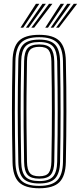

<svg xmlns="http://www.w3.org/2000/svg" viewBox="-20 -992 430 1019"><path d="M188.2 7.2Q112.8 7.2 80.4 -25.1Q48 -57.5 46.5 -131.5Q45 -208.8 44.2 -275.1Q43.5 -341.5 43.5 -403.9Q43.5 -466.2 44.2 -530.8Q45 -595.2 46.5 -668.5Q48 -742.8 80.4 -775Q112.8 -807.2 188.2 -807.2Q262.8 -807.2 295.4 -774.9Q328 -742.5 329.5 -668.5Q331 -597.8 331.8 -531.5Q332.5 -465.2 332.4 -400.4Q332.2 -335.5 331.6 -269Q331 -202.5 329.5 -131.5Q327.8 -57.8 295.4 -25.2Q263 7.2 188.2 7.2ZM188.2 -5.5Q255 -5.5 283.9 -35Q312.8 -64.5 314.2 -131.8Q315.5 -202 316.2 -267.2Q317 -332.5 317 -396.6Q317 -460.8 316.4 -527.8Q315.8 -594.8 314.2 -668Q312.8 -736 283.6 -765.2Q254.5 -794.5 188.2 -794.5Q119.5 -794.5 91.4 -764.6Q63.2 -734.8 61.8 -668.2Q60.2 -591 59.5 -524.4Q58.8 -457.8 58.9 -395.1Q59 -332.5 59.6 -268.2Q60.2 -204 61.8 -131.8Q63.2 -65.2 91.5 -35.4Q119.8 -5.5 188.2 -5.5ZM188.2 -18.2Q128.5 -18.2 103.5 -44.5Q78.5 -70.8 77.2 -132Q75.8 -209.2 75 -276Q74.2 -342.8 74.2 -405.2Q74.2 -467.8 75 -531.8Q75.8 -595.8 77.2 -667.8Q78.2 -729.5 103.5 -755.6Q128.8 -781.8 188.2 -781.8Q247.5 -781.8 272.5 -755.1Q297.5 -728.5 298.8 -667.8Q300.2 -588 300.9 -521.1Q301.5 -454.2 301.5 -392.5Q301.5 -330.8 300.8 -267.6Q300 -204.5 298.8 -132.2Q297.5 -72.5 272.9 -45.4Q248.2 -18.2 188.2 -18.2ZM188.2 -31Q240.5 -31 261.4 -54.9Q282.2 -78.8 283.5 -132.8Q285 -212.8 285.6 -278.8Q286.2 -344.8 286.2 -405.5Q286.2 -466.2 285.5 -529.5Q284.8 -592.8 283.5 -667.2Q282.2 -720.2 261.8 -744.6Q241.2 -769 188.2 -769Q136 -769 114.9 -745.6Q93.8 -722.2 92.5 -667.8Q91 -594.5 90.2 -529.4Q89.5 -464.2 89.6 -401.4Q89.8 -338.5 90.4 -272.8Q91 -207 92.5 -132.2Q93.8 -77 115.4 -54Q137 -31 188.2 -31ZM188.2 -43.8Q144.5 -43.8 126.6 -64.1Q108.8 -84.5 108 -132.5Q106 -236 105.4 -321.1Q104.8 -406.2 105.5 -488.9Q106.2 -571.5 108 -667.2Q108.8 -715.5 126.5 -735.9Q144.2 -756.2 188.2 -756.2Q233 -756.2 250.1 -735Q267.2 -713.8 268 -666.8Q269.5 -584.2 270.1 -518.1Q270.8 -452 270.8 -392.2Q270.8 -332.5 270.1 -270.1Q269.5 -207.8 268 -133.2Q267.2 -86.2 250 -65Q232.8 -43.8 188.2 -43.8ZM188.2 -56.5Q225.5 -56.5 238.8 -75Q252 -93.5 252.8 -133.8Q254.2 -212.8 254.9 -276.9Q255.5 -341 255.5 -400.6Q255.5 -460.2 254.9 -524Q254.2 -587.8 252.8 -666.2Q252 -707.2 238.5 -725.4Q225 -743.5 188.2 -743.5Q152.8 -743.5 138.4 -726.5Q124 -709.5 123.2 -667Q121.5 -569 120.8 -484.9Q120 -400.8 120.8 -316.5Q121.5 -232.2 123.2 -133Q124 -91.2 138.1 -73.9Q152.2 -56.5 188.2 -56.5ZM88.8 -845 170.8 -972H188.8L103.2 -845ZM117.5 -845 205.5 -972H223.5L132.2 -845ZM146.2 -845 240.2 -972H258.2L161.2 -845ZM220 -845 302 -972H320L234.5 -845ZM248.8 -845 336.8 -972H354.8L263.5 -845ZM277.5 -845 371.5 -972H389.5L292.5 -845Z"/></svg>

Font: Big Shoulders Inline Display Thin Medium
Style: Regular
Weight: 500
Version: Version 2.002